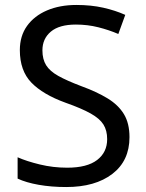

<svg xmlns="http://www.w3.org/2000/svg" viewBox="-20 -744 589 774"><path d="M502 -191Q502 -96 433 -43Q364 10 247 10Q187 10 136 1Q85 -8 51 -24V-110Q87 -94 140.5 -81Q194 -68 251 -68Q331 -68 371.5 -99Q412 -130 412 -183Q412 -218 397 -242Q382 -266 345.5 -286.5Q309 -307 244 -330Q153 -363 106.5 -411Q60 -459 60 -542Q60 -599 89 -639.5Q118 -680 169.5 -702Q221 -724 288 -724Q347 -724 396 -713Q445 -702 485 -684L457 -607Q420 -623 376.5 -634Q333 -645 286 -645Q219 -645 185 -616.5Q151 -588 151 -541Q151 -505 166 -481Q181 -457 215 -438Q249 -419 307 -397Q370 -374 413.5 -347.5Q457 -321 479.5 -284Q502 -247 502 -191Z"/></svg>

Font: Noto Sans Tifinagh
Style: Regular
Weight: 400
Designer: JamraPatel
Foundry: JamraPatel LLC
Version: Version 2.004; ttfautohint (v1.8.4.7-5d5b)